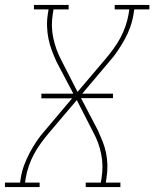

<svg xmlns="http://www.w3.org/2000/svg" viewBox="-57 -755 623 775"><path d="M-37 0V-18H24L27 -37Q31 -63 40.5 -88.5Q50 -114 63 -138.5Q76 -163 91.5 -186Q107 -209 126 -230L234 -358H110V-377H239L171 -506Q161 -528 152.5 -550.5Q144 -573 139 -597Q134 -621 133 -646.5Q132 -672 136 -698L139 -717H80V-735H220V-717H159L156 -698Q148 -649 158 -602Q168 -555 189 -515L256 -384L368 -516Q385 -536 401 -558Q417 -580 429 -602.5Q441 -625 449.5 -649.5Q458 -674 462 -698L465 -717H406V-735H546V-717H485L482 -698Q478 -672 469 -646.5Q460 -621 446.5 -596.5Q433 -572 417.5 -549Q402 -526 383 -505L275 -377H399V-359H270L338 -229Q348 -207 357 -184.5Q366 -162 371 -138Q376 -114 376.5 -88.5Q377 -63 373 -37L370 -18H429V0H289V-18H350L353 -37Q361 -86 351.5 -133Q342 -180 320 -220L253 -351L141 -219Q124 -199 108 -177Q92 -155 80 -132.5Q68 -110 59.5 -85.5Q51 -61 47 -37L44 -18H103V0Z"/></svg>

Font: Iosevka Curly Slab Thin
Style: Italic
Weight: 100
Italic angle: -9°
Monospace: yes
Designer: Belleve Invis
Foundry: Belleve Invis
Version: Version 22.1.2; ttfautohint (v1.8.4)